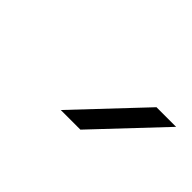

<svg xmlns="http://www.w3.org/2000/svg" viewBox="-31 -988 339 339"><g transform="rotate(45 138.5 -818.5)"><path d="M112 -757 228 -880H277L161 -757Z"/></g></svg>

Font: MuseoModerno ExtraLight
Style: Italic
Weight: 250
Italic angle: -9°
Designer: Pablo Cosgaya, Héctor Gatti, Marcela Romero, and the Authors of The MuseoModerno Project.
Foundry: Omnibus-Type Team
Version: Version 1.003